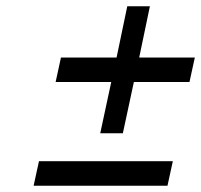

<svg xmlns="http://www.w3.org/2000/svg" viewBox="-20 -591 640 611"><path d="M174 -408 157 -330H334L299 -167H371L406 -330H583L600 -408H423L457 -571H385L351 -408ZM87 0H513L530 -78H104Z"/></svg>

Font: LT Wave Mono
Style: Italic
Weight: 400
Designer: Daniel Lyons
Version: Version 2.5 (Glyphs App)